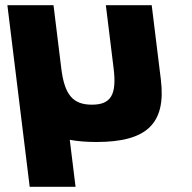

<svg xmlns="http://www.w3.org/2000/svg" viewBox="-20 -533 740 741"><path d="M186.5 -513H8.5L94.6 188H271.6L249.3 6.6C279.9 12.3 314.2 15 352.3 15C544.3 15 621.9 -54 600.8 -226L565.5 -513H388.5L418.5 -269C430.9 -168 408.7 -129 334.7 -129C260.7 -129 228.9 -168 216.5 -269Z"/></svg>

Font: Hussar
Style: BdOpOblOne
Weight: 700
Foundry: Cannot Into Space Fonts
Version: Version 2.00